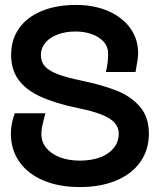

<svg xmlns="http://www.w3.org/2000/svg" viewBox="-20 -748 640 777"><path d="M24 -207.5Q24 -227.5 28.2 -249.2Q32.5 -271 40 -289.5H163.5L159 -272Q153 -248.5 150.2 -234.5Q147.5 -220.5 147.5 -205.5Q147.5 -174 167.2 -149.5Q187 -125 222.2 -111.5Q257.5 -98 303 -98Q350.5 -98 386 -111.5Q421.5 -125 441 -149.8Q460.5 -174.5 460.5 -207.5Q460.5 -232.5 443.8 -251.2Q427 -270 391.2 -284.2Q355.5 -298.5 296 -310.5Q201.5 -330 142.2 -357.8Q83 -385.5 54 -426.5Q25 -467.5 25 -525.5Q25 -588 57.2 -633.5Q89.5 -679 148.8 -703.5Q208 -728 288 -728Q361 -728 418 -703.2Q475 -678.5 507 -634.2Q539 -590 539 -532.5Q539 -512.5 528.5 -456.5H408.5Q414 -480 415.8 -497Q417.5 -514 417.5 -532.5Q417.5 -558.5 400 -578.5Q382.5 -598.5 352.5 -609.5Q322.5 -620.5 286 -620.5Q245.5 -620.5 213.5 -608.5Q181.5 -596.5 163.5 -575Q145.5 -553.5 145.5 -525.5Q145.5 -498.5 161.2 -480.2Q177 -462 212.5 -448.2Q248 -434.5 311 -421.5Q395 -404 453 -380.8Q511 -357.5 546.8 -315.5Q582.5 -273.5 582.5 -207.5Q582.5 -141.5 547.8 -92.5Q513 -43.5 449.8 -17.2Q386.5 9 303 9Q219 9 156 -17.5Q93 -44 58.5 -93Q24 -142 24 -207.5Z"/></svg>

Font: JuliaMono
Style: Bold
Weight: 700
Monospace: yes
Designer: cormullion
Foundry: corm
Version: Version 0.055; ttfautohint (v1.8.4)